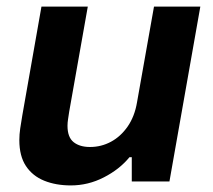

<svg xmlns="http://www.w3.org/2000/svg" viewBox="-20 -546 641 578"><path d="M193.2 12.2Q148.3 12.2 113.1 -2Q77.9 -16.3 58.1 -46.2Q38.2 -76.2 38.2 -124.3Q38.2 -141.4 40.9 -159.6Q43.6 -177.8 47.1 -198.3L104.8 -526.2H244.3L188.3 -209.8Q186.5 -197.7 184.9 -187.4Q183.2 -177 183.2 -167.3Q183.2 -132.9 201.5 -118.2Q219.8 -103.5 250.9 -103.5Q284.7 -103.5 314.1 -119.3Q343.5 -135.1 364.5 -165.4Q385.4 -195.8 392.5 -238.1L443.6 -526.2H583.1L490.1 0.2H376.7V-72.7H369.7Q339.7 -36.1 292.5 -12Q245.4 12.2 193.2 12.2Z"/></svg>

Font: Archivo Variable SemiBold
Style: Italic
Weight: 600
Italic angle: -10°
Designer: Hector Gatti
Foundry: Omnibus-Type
Version: Version 2.001